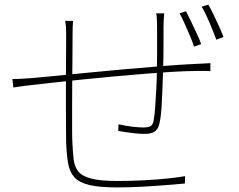

<svg xmlns="http://www.w3.org/2000/svg" viewBox="-20 -802 1040 836"><path d="M695 -744Q694 -735 693.5 -724.5Q693 -714 692.5 -704Q692 -694 692 -685Q692 -657 692 -622Q692 -587 691.5 -553.5Q691 -520 690 -494Q689 -462 687.5 -419Q686 -376 683.5 -335.5Q681 -295 675 -268Q670 -241 654.5 -230Q639 -219 609 -219Q590 -219 567 -221.5Q544 -224 524.5 -227Q505 -230 495 -232L496 -261Q525 -254 554.5 -250.5Q584 -247 603 -247Q626 -247 636 -253Q646 -259 649 -278Q653 -298 655.5 -334.5Q658 -371 660.5 -413.5Q663 -456 663 -492Q664 -522 664 -557Q664 -592 664 -626Q664 -660 664 -685Q664 -695 663.5 -705.5Q663 -716 662.5 -726Q662 -736 660 -744ZM298 -711Q297 -701 296.5 -684Q296 -667 296 -653Q296 -616 295.5 -562.5Q295 -509 294.5 -450.5Q294 -392 294 -338Q294 -284 294 -243Q294 -202 295 -185Q297 -141 300.5 -109Q304 -77 320.5 -56Q337 -35 377 -24.5Q417 -14 490 -14Q550 -14 607 -17Q664 -20 711 -25Q758 -30 786 -35L785 -3Q752 0 703 4Q654 8 598.5 11Q543 14 489 14Q413 14 369 3.5Q325 -7 304 -30Q283 -53 276.5 -91Q270 -129 268 -183Q268 -204 267.5 -244Q267 -284 267 -334.5Q267 -385 267 -437.5Q267 -490 267.5 -536Q268 -582 268 -613.5Q268 -645 268 -653Q268 -667 267.5 -679.5Q267 -692 264 -711ZM34 -458Q60 -458 80.5 -459.5Q101 -461 117 -462Q152 -465 215 -471Q278 -477 357.5 -485Q437 -493 522.5 -500.5Q608 -508 689.5 -514.5Q771 -521 836 -524Q855 -525 869 -525.5Q883 -526 896 -527V-492Q890 -493 880.5 -493Q871 -493 859.5 -493Q848 -493 836 -493Q795 -493 736 -489.5Q677 -486 608.5 -480.5Q540 -475 468.5 -468.5Q397 -462 330.5 -455Q264 -448 209.5 -442Q155 -436 120 -432Q105 -430 91.5 -428.5Q78 -427 65 -425Q52 -423 38 -421ZM790 -753Q799 -736 811 -710.5Q823 -685 835.5 -658.5Q848 -632 856 -610L825 -599Q818 -621 806.5 -647.5Q795 -674 783.5 -700Q772 -726 762 -744ZM887 -782Q897 -765 909 -740Q921 -715 933 -689Q945 -663 953 -641L922 -629Q909 -664 891.5 -705.5Q874 -747 858 -773Z"/></svg>

Font: Noto Sans KR Thin
Style: Regular
Weight: 100
Designer: Ryoko NISHIZUKA 西塚涼子 (kana, bopomofo & ideographs); Paul D. Hunt (Latin, Greek & Cyrillic); Sandoll Communications 산돌커뮤니
Foundry: Adobe
Version: Version 2.004-H2;hotconv 1.0.118;makeotfexe 2.5.65603